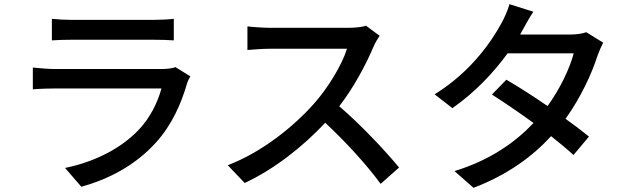

<svg xmlns="http://www.w3.org/2000/svg" viewBox="-20 -844 3020 918"><path d="M228 -754V-651C256 -653 292 -654 324 -654C381 -654 656 -654 712 -654C746 -654 786 -653 811 -651V-754C786 -751 745 -749 713 -749C655 -749 381 -749 324 -749C291 -749 254 -751 228 -754ZM890 -479 819 -523C806 -518 782 -514 755 -514C697 -514 301 -514 243 -514C214 -514 176 -517 137 -521V-417C175 -420 219 -421 243 -421C316 -421 703 -421 752 -421C734 -355 698 -280 641 -221C559 -136 437 -71 291 -41L369 49C497 13 624 -50 727 -164C801 -246 846 -347 874 -444C876 -453 884 -468 890 -479Z M1795 -673 1730 -721C1713 -715 1680 -711 1643 -711C1603 -711 1317 -711 1272 -711C1241 -711 1183 -715 1163 -718V-605C1179 -606 1233 -611 1272 -611C1310 -611 1601 -611 1639 -611C1615 -533 1548 -423 1480 -347C1381 -236 1231 -116 1069 -54L1150 31C1293 -36 1428 -143 1535 -257C1634 -165 1734 -55 1800 35L1888 -43C1826 -119 1705 -248 1602 -336C1672 -426 1731 -538 1766 -621C1773 -638 1788 -663 1795 -673Z M2530 -788 2416 -824C2408 -795 2390 -755 2378 -734C2330 -645 2231 -500 2058 -393L2143 -327C2250 -401 2341 -498 2407 -589H2723C2704 -516 2657 -418 2598 -337C2531 -383 2461 -428 2401 -463L2332 -392C2390 -355 2462 -306 2531 -256C2445 -165 2324 -78 2153 -26L2244 54C2407 -8 2526 -96 2615 -193C2656 -160 2694 -129 2722 -103L2796 -191C2765 -216 2726 -246 2684 -276C2757 -378 2809 -491 2837 -578C2844 -598 2855 -623 2864 -640L2783 -690C2764 -683 2736 -679 2708 -679H2467L2478 -699C2489 -719 2510 -758 2530 -788Z"/></svg>

Font: Noto Sans CJK HK Medium
Style: Regular
Weight: 500
Designer: Ryoko NISHIZUKA 西塚涼子 (kana, bopomofo & ideographs); Paul D. Hunt (Latin, Greek & Cyrillic); Sandoll Communications 산돌커뮤니
Foundry: Adobe
Version: Version 2.004;hotconv 1.0.118;makeotfexe 2.5.65603